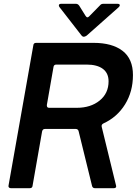

<svg xmlns="http://www.w3.org/2000/svg" viewBox="-20 -988 719 1008"><path d="M37 0Q30 0 26.5 -4.5Q23 -9 25 -15L155 -750Q156 -763 170 -763H471Q569 -763 623.5 -721Q678 -679 678 -594Q678 -507 636.5 -440Q595 -373 523 -340Q511 -334 514 -322L589 -15Q590 -13 590 -10Q590 0 577 0H478Q472 0 468 -3.5Q464 -7 463 -13L393 -298Q392 -304 388 -307.5Q384 -311 378 -311H216Q204 -311 201 -298L151 -13Q150 0 136 0ZM226 -437V-434Q226 -422 238 -422H383Q456 -422 503 -460Q550 -498 550 -561Q550 -604 520 -626.5Q490 -649 434 -649H276Q263 -649 261 -637ZM407 -803 292 -951Q289 -956 289 -959Q289 -968 301 -968H379Q389 -968 396 -958L429 -905Q434 -897 439 -897Q443 -897 448 -902L505 -960Q511 -968 522 -968H597Q609 -968 609 -960Q609 -956 603 -950L435 -801Q426 -795 420 -795Q413 -795 407 -803Z"/></svg>

Font: Open Sauce Two SemiBold Italic
Style: Regular
Weight: 600
Italic angle: -10°
Designer: Alfredo Marco Pradil
Foundry: Creative Sauce Fz LLC
Version: Version 1.477